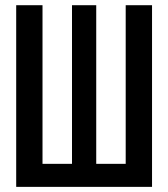

<svg xmlns="http://www.w3.org/2000/svg" viewBox="-20 -728 655 748"><path d="M572.3 -707.7V0H43.1V-707.7H145.6V-89.7H260.5V-707.7H354.9V-89.7H469.7V-707.7Z"/></svg>

Font: Fira Code Medium
Style: Regular
Weight: 500
Designer: Carrois Corporate, Edenspiekermann AG, Nikita Prokopov
Foundry: Carrois Corporate, Edenspiekermann AG, Nikita Prokopov
Version: Version 6.002